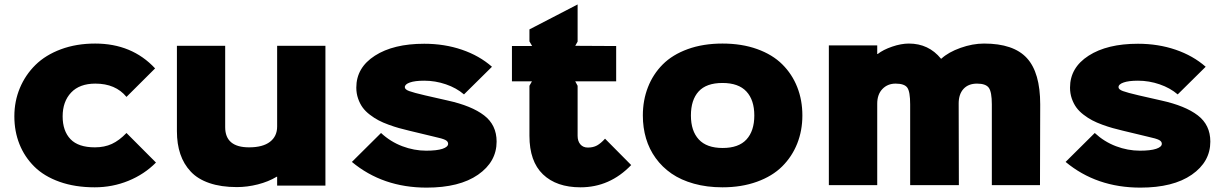

<svg xmlns="http://www.w3.org/2000/svg" viewBox="-20 -837 5536 868"><path d="M551.8 -235.8 685.1 -102.1Q632.3 -48.8 560.3 -19.5Q488.3 9.8 408.2 9.8Q319.3 9.8 249.3 -15.1Q179.2 -40 135 -84Q90.8 -127.9 67.9 -185.5Q44.9 -243.2 44.9 -311Q44.9 -379.4 69.8 -439Q94.7 -498.5 140.4 -543.5Q186 -588.4 255.6 -614.3Q325.2 -640.1 410.2 -640.1Q576.7 -640.1 681.2 -527.8L551.8 -398.9Q502.4 -459 411.1 -459Q339.8 -459 301.5 -418.5Q263.2 -377.9 263.2 -311Q263.2 -245.1 298.6 -208Q334 -170.9 409.2 -170.9Q452.1 -170.9 485.6 -186.3Q519 -201.7 551.8 -235.8Z M1451.2 -629.9V2H1232.9V-38.1H1231Q1193.8 -15.6 1145.8 -3.4Q1097.7 8.8 1050.8 8.8Q979.5 8.8 926.8 -9.3Q874 -27.3 842.3 -61.3Q810.5 -95.2 795.2 -140.6Q779.8 -186 779.8 -244.1V-629.9H998V-262.2Q998 -170.9 1106 -170.9Q1168 -170.9 1200.4 -195.8Q1232.9 -220.7 1232.9 -265.1V-629.9Z M2225.1 -196.8Q2225.1 -105.5 2141.1 -47.1Q2057.1 11.2 1908.7 11.2Q1710.4 11.2 1570.8 -105L1702.6 -235.8Q1745.1 -196.3 1798.6 -176Q1852.1 -155.8 1906.7 -155.8Q1955.1 -155.8 1980.5 -164.3Q2005.9 -172.9 2005.9 -187Q2005.9 -197.8 1993.2 -204.3Q1980.5 -210.9 1941.9 -219.2Q1936.5 -220.2 1887.2 -232.4Q1837.9 -244.6 1830.1 -246.1Q1803.7 -252.4 1783.4 -258.1Q1763.2 -263.7 1737.1 -273.2Q1710.9 -282.7 1691.4 -293Q1671.9 -303.2 1652.1 -318.4Q1632.3 -333.5 1619.6 -350.8Q1606.9 -368.2 1598.9 -391.4Q1590.8 -414.6 1590.8 -440.9Q1590.8 -531.2 1674.8 -585.2Q1758.8 -639.2 1897.9 -639.2Q1989.3 -639.2 2068.1 -612.3Q2147 -585.4 2204.1 -535.2L2077.6 -410.2Q2043.5 -439.5 1995.8 -455.8Q1948.2 -472.2 1897.9 -472.2Q1856 -472.2 1833 -464.1Q1810.1 -456.1 1810.1 -442.9Q1810.1 -432.6 1829.8 -425.3Q1849.6 -418 1901.9 -405.8L2002.9 -382.8Q2111.8 -358.9 2168.5 -315.4Q2225.1 -272 2225.1 -196.8Z M2715.3 -210 2833.5 -90.8Q2736.8 9.8 2604.5 9.8Q2495.6 9.8 2434.6 -48.8Q2373.5 -107.4 2373.5 -223.1V-449.2L2384.8 -469.2H2294.4V-628.9H2385.7L2373.5 -649.9V-704.1L2591.3 -816.9V-648.9L2580.6 -629.9L2765.6 -628.9V-469.2H2580.6L2591.3 -449.2V-223.1Q2591.3 -198.7 2603.8 -184.3Q2616.2 -169.9 2637.7 -169.9Q2661.6 -169.9 2679 -179.4Q2696.3 -189 2715.3 -210Z M3103.5 -314.9Q3103.5 -245.1 3139.2 -206.5Q3174.8 -168 3247.1 -168Q3319.3 -168 3354.7 -206.5Q3390.1 -245.1 3390.1 -314.9Q3390.1 -384.8 3354.5 -423.3Q3318.8 -461.9 3246.1 -461.9Q3173.3 -461.9 3138.4 -423.6Q3103.5 -385.3 3103.5 -314.9ZM3607.4 -314.9Q3607.4 -246.6 3584 -187.7Q3560.5 -128.9 3516.1 -84.7Q3471.7 -40.5 3402.1 -15.4Q3332.5 9.8 3246.1 9.8Q3175.8 9.8 3117.2 -6.6Q3058.6 -22.9 3016.1 -52.2Q2973.6 -81.5 2944.3 -122.1Q2915 -162.6 2900.6 -211.2Q2886.2 -259.8 2886.2 -314.9Q2886.2 -383.8 2909.2 -442.6Q2932.1 -501.5 2976.1 -545.7Q3020 -589.8 3089.4 -615Q3158.7 -640.1 3246.1 -640.1Q3333.5 -640.1 3402.8 -615.2Q3472.2 -590.3 3516.6 -546.1Q3561 -502 3584.2 -443.1Q3607.4 -384.3 3607.4 -314.9Z M4682.6 -365.2 4681.6 0H4463.9V-365.2Q4463.9 -421.4 4450.2 -440.2Q4436.5 -459 4397 -459Q4357.9 -459 4335.9 -435.1Q4314 -411.1 4314 -369.1L4314.9 0H4094.7V-365.2Q4094.7 -422.4 4081.8 -440.7Q4068.8 -459 4028.8 -459Q3992.7 -459 3969.2 -434.6Q3945.8 -410.2 3945.8 -368.2V0H3727.1V-631.8H3945.8V-592.8H3947.8Q3972.7 -612.3 4013.4 -626.2Q4054.2 -640.1 4088.9 -640.1Q4178.2 -640.1 4233.9 -571.8H4235.8Q4267.6 -601.1 4322.3 -620.6Q4377 -640.1 4428.7 -640.1Q4562 -640.1 4622.3 -574.5Q4682.6 -508.8 4682.6 -365.2Z M5451.7 -196.8Q5451.7 -105.5 5367.7 -47.1Q5283.7 11.2 5135.3 11.2Q4937 11.2 4797.4 -105L4929.2 -235.8Q4971.7 -196.3 5025.1 -176Q5078.6 -155.8 5133.3 -155.8Q5181.6 -155.8 5207 -164.3Q5232.4 -172.9 5232.4 -187Q5232.4 -197.8 5219.7 -204.3Q5207 -210.9 5168.5 -219.2Q5163.1 -220.2 5113.8 -232.4Q5064.5 -244.6 5056.6 -246.1Q5030.3 -252.4 5010 -258.1Q4989.7 -263.7 4963.6 -273.2Q4937.5 -282.7 4918 -293Q4898.4 -303.2 4878.7 -318.4Q4858.9 -333.5 4846.2 -350.8Q4833.5 -368.2 4825.4 -391.4Q4817.4 -414.6 4817.4 -440.9Q4817.4 -531.2 4901.4 -585.2Q4985.4 -639.2 5124.5 -639.2Q5215.8 -639.2 5294.7 -612.3Q5373.5 -585.4 5430.7 -535.2L5304.2 -410.2Q5270 -439.5 5222.4 -455.8Q5174.8 -472.2 5124.5 -472.2Q5082.5 -472.2 5059.6 -464.1Q5036.6 -456.1 5036.6 -442.9Q5036.6 -432.6 5056.4 -425.3Q5076.2 -418 5128.4 -405.8L5229.5 -382.8Q5338.4 -358.9 5395 -315.4Q5451.7 -272 5451.7 -196.8Z"/></svg>

Font: Sinkin Sans 900 X Black
Style: Regular
Weight: 950
Designer: Keith Bates
Foundry: K-Type
Version: Sinkin Sans (version 1.0)  by Keith Bates   •   © 2014   www